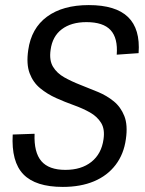

<svg xmlns="http://www.w3.org/2000/svg" viewBox="-20 -728 571 755"><path d="M227 7Q120 7 72 -42.5Q24 -92 30 -199L116 -202Q113 -129 142.5 -94.5Q172 -60 237 -60Q300 -60 339.5 -91.5Q379 -123 387 -180Q393 -220 377.5 -245Q362 -270 333.5 -286Q305 -302 270 -314.5Q235 -327 200.5 -342.5Q166 -358 138 -381Q110 -404 96.5 -440Q83 -476 91 -531Q103 -617 165 -662.5Q227 -708 329 -708Q435 -708 483.5 -661Q532 -614 525 -519L439 -513Q444 -578 415 -609.5Q386 -641 320 -641Q260 -641 223 -613Q186 -585 179 -532Q173 -491 188.5 -465.5Q204 -440 232.5 -424Q261 -408 295.5 -394.5Q330 -381 365 -366.5Q400 -352 427.5 -329.5Q455 -307 469 -271.5Q483 -236 475 -181Q467 -122 434.5 -79.5Q402 -37 349.5 -15Q297 7 227 7Z"/></svg>

Font: Pathway Extreme SemiCondensed
Style: Italic
Weight: 400
Width: 4
Italic angle: -8°
Version: Version 1.001;gftools[0.9.26]